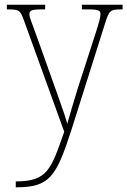

<svg xmlns="http://www.w3.org/2000/svg" viewBox="-20 -556 541 816"><path d="M47 215V240H48C189 240 218 198 282 1L426 -455C444 -512 448 -516 497 -516H501V-536H328V-516H359C403 -516 407 -509 407 -495C407 -481 399 -455 389 -423L311 -182C292 -119 277 -71 266 -30C255 -72 226 -147 202 -217L132 -413C114 -462 105 -483 105 -495C105 -510 112 -516 155 -516H172V-536H9V-516H11C63 -516 66 -514 84 -463L253 4C197 163 183 215 47 215Z"/></svg>

Font: Noto Serif Tamil SemiCondensed Thin
Style: Regular
Weight: 100
Width: 4
Designer: Indian Type Foundry, Tom Grace, and the Monotype Design Team
Foundry: Monotype Imaging Inc.
Version: Version 2.004